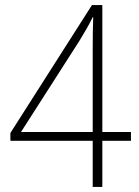

<svg xmlns="http://www.w3.org/2000/svg" viewBox="-20 -738 548 758"><path d="M497 -182H384V0H346V-182H21V-213L343 -718H384V-217H497ZM346 -542Q346 -588 346.5 -614Q347 -640 348 -670H346Q333 -644 321 -623Q309 -602 293 -576L63 -217H346Z"/></svg>

Font: Noto Sans Lao Looped SemiCondensed ExtraLight
Style: Regular
Weight: 200
Width: 4
Designer: Mark Frömberg, Ben Mitchell
Foundry: The Fontpad Ltd
Version: Version 1.002; ttfautohint (v1.8.4.7-5d5b)